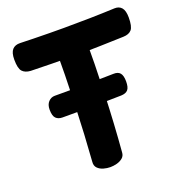

<svg xmlns="http://www.w3.org/2000/svg" viewBox="-140 -888 960 1026"><g transform="rotate(-20 339.5 -375.0)"><path d="M89 -609Q58 -611 42.5 -628Q27 -645 27 -695Q27 -735 42.5 -752Q58 -769 87 -768Q117 -767 160.5 -766Q204 -765 250.5 -764.5Q297 -764 334 -764Q409 -764 482.5 -765.5Q556 -767 624 -770Q650 -771 664.5 -754Q679 -737 679 -698Q679 -647 664 -629.5Q649 -612 617 -611Q555 -609 483 -607Q411 -605 337 -605Q272 -605 207.5 -606.5Q143 -608 89 -609ZM255 -697Q255 -707 265 -714Q275 -721 289.5 -726Q304 -731 318.5 -733.5Q333 -736 340 -736Q348 -736 361.5 -733.5Q375 -731 389.5 -726Q404 -721 414 -714Q424 -707 424 -697Q424 -524 418 -357.5Q412 -191 399 -33Q398 -13 384 -1.5Q370 10 351 15Q332 20 314 20Q295 20 275.5 14.5Q256 9 243 -4Q230 -17 232 -39Q243 -187 249 -355.5Q255 -524 255 -697ZM164 -317Q140 -317 126.5 -330.5Q113 -344 113 -380Q113 -408 128 -424Q143 -440 164 -440Q213 -440 272.5 -440Q332 -440 391 -441Q450 -442 499 -443Q525 -444 537 -429.5Q549 -415 549 -382Q549 -348 537 -334.5Q525 -321 499 -320Q450 -319 391 -318Q332 -317 272.5 -317Q213 -317 164 -317Z"/></g></svg>

Font: Playpen Sans
Style: Bold
Weight: 700
Designer: Laura Meseguer, Veronika Burian, José Scaglione
Foundry: TypeTogether
Version: Version 1.001